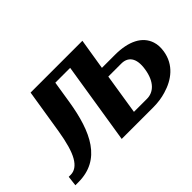

<svg xmlns="http://www.w3.org/2000/svg" viewBox="-88 -785 1043 1043"><g transform="rotate(-45 433.5 -264.0)"><path d="M18 -58 11 0H34C208 0 276 -144 308 -345L328 -471H442L367 0H609C645 0 679 -5 708 -14C784 -36 851 -85 865 -175C869 -201 868 -225 861 -246C839 -314 768 -349 664 -349H564L593 -528H195L154 -272C142 -199 127 -145 107 -110C87 -75 62 -58 33 -58ZM518 -57 555 -291H655C704 -291 737 -258 724 -177C711 -94 668 -57 618 -57Z"/></g></svg>

Font: Aerodynamic
Style: Obl
Weight: 500
Designer: Google
Version: Version 2.000980; 2014